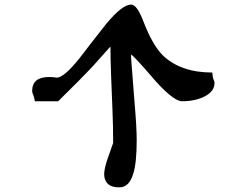

<svg xmlns="http://www.w3.org/2000/svg" viewBox="-20 -932 1000 836"><path d="M914.1 -571.3Q914.1 -535.2 874 -513.7Q832 -491.2 773.4 -491.2Q730.5 -491.2 632.8 -607.4Q569.3 -680.7 550.8 -695.3Q550.8 -693.4 550.8 -689.5Q550.8 -685.5 550.8 -679.7Q550.8 -671.9 566.4 -478.5Q575.2 -377.9 575.2 -321.3Q575.2 -223.6 560.5 -176.8Q543 -116.2 500 -116.2Q464.8 -116.2 449.2 -131.8Q433.6 -147.5 433.6 -172.9Q433.6 -195.3 446.3 -234.4Q460.9 -277.3 472.7 -309.6Q472.7 -384.8 469.7 -452.1Q466.8 -519.5 463.9 -598.6Q460.9 -676.8 460.9 -729.5Q448.2 -714.8 428.7 -693.4Q410.2 -672.9 386.7 -646.5Q335 -590.8 233.4 -491.2Q199.2 -491.2 131.8 -491.2Q128.9 -507.8 125 -518.6Q120.1 -526.4 120.1 -536.1Q120.1 -570.3 144.5 -585.9Q164.1 -596.7 195.3 -596.7Q206.1 -596.7 214.8 -595.7Q218.8 -594.7 226.6 -593.8Q257.8 -593.8 324.2 -675.8Q353.5 -713.9 382.8 -752Q413.1 -790 443.4 -829.1Q512.7 -912.1 550.8 -912.1Q577.1 -912.1 605.5 -835.9Q643.6 -737.3 687.5 -692.4Q765.6 -616.2 904.3 -616.2Q906.2 -592.8 910.2 -585Q914.1 -577.1 914.1 -570.3Q914.1 -571.3 914.1 -571.3Z"/></svg>

Font: Tolkien Dwarf Runes
Style: Regular
Weight: 400
Version: Regular